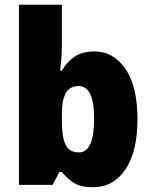

<svg xmlns="http://www.w3.org/2000/svg" viewBox="-20 -780 639 810"><path d="M241 -588Q241 -564 239 -537Q237 -510 234 -482H241Q262 -519 295 -541Q328 -563 378 -563Q459 -563 509.5 -489Q560 -415 560 -278Q560 -140 509 -65Q458 10 372 10Q322 10 293.5 -7.5Q265 -25 241 -54H230L202 0H60V-760H241ZM312 -417Q275 -417 258 -388Q241 -359 241 -298V-269Q241 -201 257 -169Q273 -137 313 -137Q377 -137 377 -280Q377 -417 312 -417Z"/></svg>

Font: Noto Sans Malayalam SemiCondensed Black
Style: Regular
Weight: 900
Width: 4
Designer: Jelle Bosma - Monotype Design Team
Foundry: Monotype Imaging Inc.
Version: Version 2.104; ttfautohint (v1.8.4.7-5d5b)